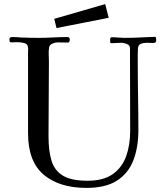

<svg xmlns="http://www.w3.org/2000/svg" viewBox="-20 -913 796 938"><path d="M743 -717Q743 -707 738 -705Q733 -703 725 -703Q718 -703 711 -703.5Q704 -704 697 -704Q683 -704 669.5 -699.5Q656 -695 654 -678Q653 -661 653 -643Q653 -625 653 -607Q653 -525 654.5 -442.5Q656 -360 656 -277Q656 -192 631 -128.5Q606 -65 550.5 -30Q495 5 403 5Q270 5 193.5 -59.5Q117 -124 117 -262V-660Q117 -665 117.5 -670.5Q118 -676 117 -680Q116 -699 97.5 -703Q79 -707 64 -707Q57 -707 49.5 -706.5Q42 -706 34 -706Q31 -706 27 -710Q26 -714 26 -721Q26 -732 39 -732Q50 -732 60 -731.5Q70 -731 80 -730Q103 -729 125 -728.5Q147 -728 169 -728Q204 -728 238.5 -730Q273 -732 308 -732Q321 -732 321 -720Q321 -716 319 -710.5Q317 -705 311 -705Q298 -705 286 -705.5Q274 -706 261 -706Q250 -706 236 -700Q222 -694 220 -681Q217 -665 218 -646.5Q219 -628 219 -611Q219 -520 218 -429Q217 -338 217 -247Q217 -175 232 -127Q247 -79 288 -54.5Q329 -30 408 -30Q485 -30 530.5 -62Q576 -94 596 -149Q616 -204 616 -274Q616 -375 615.5 -476Q615 -577 615 -678Q615 -692 600 -698Q585 -704 573 -704Q561 -704 549 -703Q537 -702 524 -702Q518 -702 518 -711Q518 -719 518.5 -725Q519 -731 529 -731Q543 -731 558 -729.5Q573 -728 587 -728Q637 -728 686 -731Q699 -731 711.5 -732Q724 -733 736 -733Q742 -733 742.5 -727Q743 -721 743 -717ZM511 -826 256 -776 245 -821 494 -893Z"/></svg>

Font: Kaisei Tokumin
Style: Regular
Weight: 400
Designer: Font-Kai, 金井和夫
Foundry: KAZUO KANAI
Version: Version 5.003